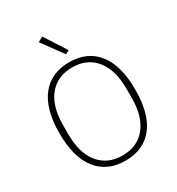

<svg xmlns="http://www.w3.org/2000/svg" viewBox="-218 -1073 1126 1221"><g transform="rotate(-30 344.5 -462.5)"><path d="M66 -349Q66 -526 139 -618Q212 -710 345 -710Q478 -710 550.5 -618Q623 -526 623 -349Q623 -172 550.5 -80Q478 12 345 12Q212 12 139 -80Q66 -172 66 -349ZM577 -316V-382Q577 -521 515 -596.5Q453 -672 345 -672Q236 -672 174 -596.5Q112 -521 112 -382V-316Q112 -177 174 -101.5Q236 -26 345 -26Q453 -26 515 -101.5Q577 -177 577 -316ZM381 -778 354 -763 242 -917 279 -937Z"/></g></svg>

Font: Anuphan ExtraLight
Style: Regular
Weight: 200
Designer: Cadson Demak
Version: Version 3.001